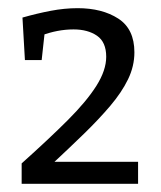

<svg xmlns="http://www.w3.org/2000/svg" viewBox="-20 -796 395 470"><path d="M33 -346V-396Q100 -456 146 -502Q192 -548 216 -586Q240 -624 240 -657Q240 -693 217.5 -708.5Q195 -724 160 -724Q121 -724 81 -709L90 -722L82 -649H41L35 -753Q70 -763 104 -769.5Q138 -776 170 -776Q230 -776 269.5 -750.5Q309 -725 309 -668Q309 -634 293.5 -602Q278 -570 250 -537Q222 -504 185.5 -468.5Q149 -433 106 -393L105 -400H318V-346Z"/></svg>

Font: Pack4
Style: Regular
Weight: 400
Version: Version 2.002